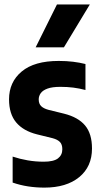

<svg xmlns="http://www.w3.org/2000/svg" viewBox="-20 -828 447 858"><path d="M178.3 10.4Q140.5 10.4 105.1 4.9Q69.6 -0.6 36.5 -12.1V-128.2Q69.1 -117.4 104 -111.4Q138.9 -105.4 175.4 -105.4Q219.9 -105.4 239.2 -120.3Q258.5 -135.2 258.5 -160.9Q258.5 -182.6 247.7 -193.6Q236.9 -204.6 215.2 -210.4L145.4 -227.6Q84.2 -242.9 52.3 -280.9Q20.4 -318.9 20.4 -384Q20.4 -461.3 77 -508.5Q133.5 -555.7 242.4 -555.7Q276.7 -555.7 306.3 -552.1Q335.9 -548.5 361.9 -541.9V-425.8Q334.5 -433.1 307.7 -436.5Q280.9 -439.9 250.1 -439.9Q213.2 -439.9 192 -432Q170.8 -424.1 161.9 -411.4Q153 -398.6 153 -383.9Q153 -364.7 163.6 -354Q174.3 -343.3 196.1 -337.3L266 -320.1Q329.2 -304.3 360.1 -267.4Q391.1 -230.5 391.1 -164.3Q391.1 -83.2 333.9 -36.4Q276.8 10.4 178.3 10.4ZM139.4 -616.6 234.5 -808H381.4L265.7 -616.6Z"/></svg>

Font: Encode Sans Condensed Thin
Style: Regular
Weight: 100
Width: 3
Designer: Multiple Designers
Foundry: Impallari Type
Version: Version 3.002